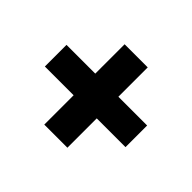

<svg xmlns="http://www.w3.org/2000/svg" viewBox="-121 -727 916 916"><g transform="rotate(45 337.0 -269.0)"><path d="M65 -196H259V2H415V-196H609V-342H415V-540H259V-342H65Z"/></g></svg>

Font: Jost
Style: Bold
Weight: 700
Version: Version 3.710